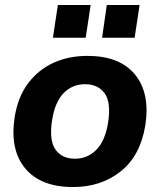

<svg xmlns="http://www.w3.org/2000/svg" viewBox="-20 -742 644 773"><path d="M274 11Q144 11 81.5 -64Q19 -139 39 -270Q52 -352 93 -406.5Q134 -461 195 -489Q256 -517 332 -517Q462 -517 523.5 -442Q585 -367 565 -237Q545 -115 466 -52Q387 11 274 11ZM282 -103Q332 -103 367.5 -138.5Q403 -174 415 -247Q428 -329 401.5 -366Q375 -403 322 -403Q272 -403 237 -368Q202 -333 190 -260Q177 -178 203 -140.5Q229 -103 282 -103ZM391 -590 410 -722H542L522 -590ZM193 -590 213 -722H345L325 -590Z"/></svg>

Font: Mulish ExtraBold
Style: Italic
Weight: 800
Italic angle: -9°
Designer: Vernon Adams
Foundry: Vernon Adams
Version: Version 3.603; ttfautohint (v1.8.3)